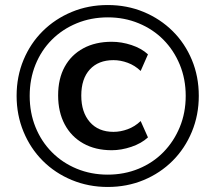

<svg xmlns="http://www.w3.org/2000/svg" viewBox="-20 -734 856 763"><path d="M408 9Q332 9 265.5 -18.5Q199 -46 150 -95Q101 -144 73.5 -210.5Q46 -277 46 -353Q46 -430 73.5 -496Q101 -562 150 -610.5Q199 -659 265 -686.5Q331 -714 408 -714Q485 -714 551 -686.5Q617 -659 666 -610.5Q715 -562 742.5 -496Q770 -430 770 -353Q770 -277 742.5 -210.5Q715 -144 666 -95Q617 -46 551 -18.5Q485 9 408 9ZM424 -137Q359 -137 311 -164Q263 -191 237 -240Q211 -289 211 -355Q211 -421 237 -468.5Q263 -516 311 -542Q359 -568 424 -568Q463 -568 502.5 -555Q542 -542 568 -518L539 -452Q516 -474 487.5 -484.5Q459 -495 431 -495Q371 -495 337 -458Q303 -421 303 -354Q303 -288 337 -249Q371 -210 431 -210Q459 -210 487.5 -220.5Q516 -231 539 -253L568 -188Q542 -164 502 -150.5Q462 -137 424 -137ZM408 -40Q474 -40 531 -63.5Q588 -87 629.5 -129.5Q671 -172 694.5 -229Q718 -286 718 -353Q718 -420 694.5 -477Q671 -534 629.5 -576Q588 -618 531 -641.5Q474 -665 409 -665Q342 -665 285 -641.5Q228 -618 186 -576Q144 -534 121 -477Q98 -420 98 -353Q98 -286 121 -229Q144 -172 186 -129.5Q228 -87 285 -63.5Q342 -40 408 -40Z"/></svg>

Font: Nunito Sans 8pt SemiBold
Style: Regular
Weight: 600
Version: Version 3.101;gftools[0.9.27]